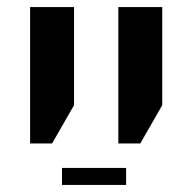

<svg xmlns="http://www.w3.org/2000/svg" viewBox="-20 -618 537 542"><path d="M314 -213H376L438 -321V-598H314ZM65 -213H127L189 -321V-598H65ZM155 -96H336V-144H155Z"/></svg>

Font: Noto Sans Hebrew SemiCondensed Semi
Style: Regular
Weight: 600
Width: 4
Designer: Monotype Design Team
Foundry: Monotype Imaging Inc.
Version: Version 1.902